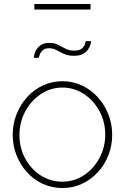

<svg xmlns="http://www.w3.org/2000/svg" viewBox="-20 -937 629 967"><path d="M294 10Q242 10 196 -11Q150 -32 116 -69.5Q82 -107 63 -155.5Q44 -204 44 -258Q44 -313 63.5 -362Q83 -411 117 -448.5Q151 -486 197 -507Q243 -528 294 -528Q346 -528 391.5 -507Q437 -486 471.5 -448.5Q506 -411 525.5 -362Q545 -313 545 -258Q545 -204 526 -155.5Q507 -107 472.5 -69.5Q438 -32 392.5 -11Q347 10 294 10ZM78 -257Q78 -192 107 -138.5Q136 -85 185 -53.5Q234 -22 293 -22Q353 -22 402 -54Q451 -86 480.5 -140.5Q510 -195 510 -259Q510 -324 480.5 -378Q451 -432 402 -464Q353 -496 294 -496Q236 -496 186.5 -463.5Q137 -431 107.5 -376.5Q78 -322 78 -257ZM353 -656Q323 -656 302.5 -665.5Q282 -675 265 -684.5Q248 -694 227 -694Q206 -694 195 -683.5Q184 -673 180 -661Q176 -649 176 -646H150Q150 -649 152.5 -661Q155 -673 163 -686.5Q171 -700 186.5 -710.5Q202 -721 228 -721Q255 -721 273.5 -711Q292 -701 310.5 -691.5Q329 -682 354 -682Q381 -682 393 -693Q405 -704 408.5 -716Q412 -728 412 -730H439Q439 -726 436 -714Q433 -702 424 -688.5Q415 -675 398 -665.5Q381 -656 353 -656ZM153 -889V-917H436V-889Z"/></svg>

Font: Raleway Thin ExtraLight
Style: Regular
Weight: 250
Version: Version 4.026